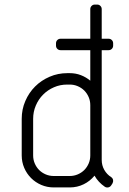

<svg xmlns="http://www.w3.org/2000/svg" viewBox="-20 -820 566 840"><path d="M375 -360V-140C375 -127.7 372.7 -116 368 -105C363.3 -94 356.9 -84.4 348.8 -76.2C340.6 -68.1 331 -61.7 320 -57C309 -52.3 297.3 -50 285 -50H215C202.7 -50 191 -52.3 180 -57C169 -61.7 159.4 -68.1 151.2 -76.2C143.1 -84.4 136.7 -94 132 -105C127.3 -116 125 -127.7 125 -140V-300C125 -320.7 128.9 -340.2 136.8 -358.5C144.6 -376.8 155.2 -392.8 168.8 -406.2C182.2 -419.8 198 -430.4 216 -438.2C234 -446.1 253.3 -450 274 -450H285C297.3 -450 309 -447.7 320 -443C331 -438.3 340.6 -431.9 348.8 -423.8C356.9 -415.6 363.3 -406 368 -395C372.7 -384 375 -372.3 375 -360ZM425 -120.5V-780C425 -785.7 423.1 -790.4 419.2 -794.2C415.4 -798.1 410.7 -800 405 -800H395C389.3 -800 384.6 -798.1 380.8 -794.2C376.9 -790.4 375 -785.7 375 -780V-467C362.7 -477.3 348.9 -485.4 333.8 -491.2C318.6 -497.1 302.3 -500 285 -500H275C247.3 -500 221.3 -494.8 197 -484.2C172.7 -473.8 151.5 -459.5 133.5 -441.5C115.5 -423.5 101.2 -402.3 90.8 -378C80.2 -353.7 75 -327.7 75 -300V-140C75 -120.7 78.7 -102.5 86 -85.5C93.3 -68.5 103.3 -53.7 116 -41C128.7 -28.3 143.5 -18.3 160.5 -11C177.5 -3.7 195.7 0 215 0H285C307 0 327.3 -4.6 346 -13.8C364.7 -22.9 380.5 -35.5 393.5 -51.5C404.5 -32.2 419.5 -16 438.5 -3C443.2 0 448.2 0.9 453.8 -0.2C459.2 -1.4 463.5 -4.3 466.5 -9L472 -17.5C474.7 -22.2 475.6 -27.1 474.8 -32.2C473.9 -37.4 471.2 -41.7 466.5 -45C453.8 -53 443.8 -63.6 436.2 -76.8C428.8 -89.9 425 -104.5 425 -120.5ZM225 -630.5V-620.5C225 -614.8 226.9 -610.1 230.8 -606.2C234.6 -602.4 239.3 -600.5 245 -600.5H455C460.7 -600.5 465.4 -602.4 469.2 -606.2C473.1 -610.1 475 -614.8 475 -620.5V-630.5C475 -636.2 473.1 -640.9 469.2 -644.8C465.4 -648.6 460.7 -650.5 455 -650.5H245C239.3 -650.5 234.6 -648.6 230.8 -644.8C226.9 -640.9 225 -636.2 225 -630.5Z"/></svg>

Font: lerotica
Style: Regular
Weight: 400
Designer: defharo
Foundry: deFharo
Version: Version 1.001 2011